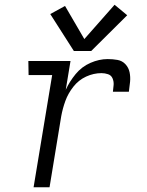

<svg xmlns="http://www.w3.org/2000/svg" viewBox="-20 -786 616 806"><path d="M121 0H188L237 -298Q243 -331 254.5 -362.5Q266 -394 288 -422Q310 -450 341.5 -464.5Q373 -479 406 -479Q420 -479 433.5 -474.5Q447 -470 452.5 -457Q458 -444 457 -430Q456 -416 454 -401H521Q524 -422 526 -442.5Q528 -463 524 -482.5Q520 -502 506.5 -516.5Q493 -531 473 -534.5Q453 -538 432 -538Q396 -538 359.5 -522Q323 -506 297.5 -475Q272 -444 256 -409L276 -530H99L100 -471H199ZM290 -572H363L514 -722L461 -766L334 -622L253 -761L191 -727Z"/></svg>

Font: Iosevka Sparkle Light
Style: Italic
Weight: 300
Italic angle: -9°
Designer: Belleve Invis
Foundry: Belleve Invis
Version: Version 4.5.0; ttfautohint (v1.8.3)